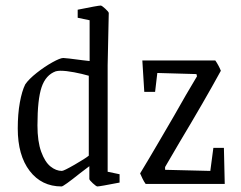

<svg xmlns="http://www.w3.org/2000/svg" viewBox="-20 -663 867 692"><path d="M44 -200Q44 -252 51.5 -293.5Q59 -335 71 -359Q84 -378 112.5 -400.5Q141 -423 169 -438.5Q197 -454 208 -454Q217 -454 277 -446L303 -443V-590L260 -599V-628Q334 -643 343 -643Q347 -643 359.5 -631.5Q372 -620 372 -616L368 -428V-44L411 -35V-5Q339 9 331 9Q327 9 314.5 -2.5Q302 -14 302 -18V-64L269 -39Q209 9 202 9Q130 9 87 -47Q44 -103 44 -200ZM300 -102V-390Q276 -397 247 -402.5Q218 -408 198 -408Q189 -408 181 -406Q145 -393 130 -349Q115 -305 115 -211Q115 -153 128.5 -116Q142 -79 162 -63Q182 -47 203 -47Q210 -47 249 -69.5Q288 -92 300 -102ZM485 -38Q516 -89 553 -152.5Q590 -216 607 -245Q652 -325 690 -388L688 -396L547 -400L539 -332H500L493 -445H756Q761 -438 766.5 -428Q772 -418 776 -408Q717 -300 627 -150L575 -61V-51L738 -47L749 -130H787L790 0H505Q499 -8 493.5 -19.5Q488 -31 485 -38Z"/></svg>

Font: Grenze Light
Style: Regular
Weight: 300
Designer: Renata Polastri
Foundry: Omnibus-Type
Version: Version 1.002; ttfautohint (v1.8)